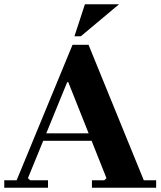

<svg xmlns="http://www.w3.org/2000/svg" viewBox="-20 -880 757 900"><path d="M0 0V-35H58L320 -670H395L654 -35H712V0H411V-35H469L479 -45L300 -495H295L111 -45L121 -35H205V0ZM169 -220V-255H495V-220ZM538 -860 359 -710H329L378 -860Z"/></svg>

Font: Brygada 1918
Style: Regular
Weight: 400
Designer: Mateusz Machalski | Borys Kosmynka | Przemek Hoffer
Foundry: NIEPODLEGLA 2018
Version: Version 3.006